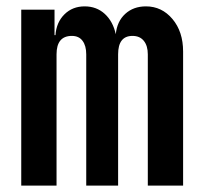

<svg xmlns="http://www.w3.org/2000/svg" viewBox="-20 -580 639 600"><path d="M46.4 0V-549.8H150.4V-470.2H153.3Q156.2 -510.3 181.4 -535.2Q206.5 -560.1 244.6 -560.1Q281.7 -560.1 307.4 -536.6Q333 -513.2 341.8 -473.1Q345.7 -513.2 371.3 -536.6Q397 -560.1 436 -560.1Q485.8 -560.1 519 -520.5Q552.2 -481 552.2 -418.9V0H441.9V-410.2Q441.9 -437 429.4 -452.4Q417 -467.8 394 -467.8Q349.1 -467.8 349.1 -410.2V0H249.5V-410.2Q249.5 -437 238 -452.4Q226.6 -467.8 204.6 -467.8Q156.7 -467.8 156.7 -410.2V0Z"/></svg>

Font: UDEV Gothic 35
Style: Bold
Weight: 700
Version: v2.1.0; ttfautohint (v1.8.4.7-5d5b-dirty) -l 6 -r 45 -G 200 